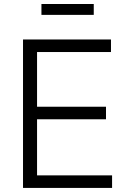

<svg xmlns="http://www.w3.org/2000/svg" viewBox="-20 -921 632 941"><path d="M92.8 0V-727.5H523.9V-666H161.6V-397.9H499.5V-336.4H161.6V-61.5H529.3V0ZM439.5 -901.4V-848.1H183.1V-901.4Z"/></svg>

Font: Inter 17pt Light
Style: Regular
Weight: 300
Version: Version 4.001;git-66647c0bb